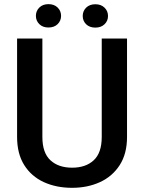

<svg xmlns="http://www.w3.org/2000/svg" viewBox="-20 -897 694 927"><path d="M471.2 -710.9H593.3V-235.8Q593.3 -154.8 558.1 -100.1Q522.9 -45.4 462.9 -17.8Q402.8 9.8 328.1 9.8Q251.5 9.8 191.4 -17.8Q131.3 -45.4 96.9 -100.1Q62.5 -154.8 62.5 -235.8V-710.9H184.6V-235.8Q184.6 -159.2 223.4 -123.3Q262.2 -87.4 328.1 -87.4Q394 -87.4 432.6 -123.3Q471.2 -159.2 471.2 -235.8ZM153.3 -820.3Q153.3 -844.2 169.9 -860.6Q186.5 -877 213.9 -877Q241.7 -877 258.3 -860.6Q274.9 -844.2 274.9 -820.3Q274.9 -796.9 258.3 -780.5Q241.7 -764.2 213.9 -764.2Q186.5 -764.2 169.9 -780.5Q153.3 -796.9 153.3 -820.3ZM379.4 -819.8Q379.4 -843.8 396 -860.1Q412.6 -876.5 440.4 -876.5Q467.8 -876.5 484.6 -860.1Q501.5 -843.8 501.5 -819.8Q501.5 -795.9 484.6 -779.8Q467.8 -763.7 440.4 -763.7Q412.6 -763.7 396 -779.8Q379.4 -795.9 379.4 -819.8Z"/></svg>

Font: Vazirmatn RD UI FD Medium
Style: Regular
Weight: 500
Designer: Saber Rastikerdar
Foundry: Saber Rastikerdar
Version: Version 33.003